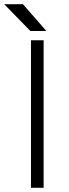

<svg xmlns="http://www.w3.org/2000/svg" viewBox="-47 -891 326 911"><path d="M97 -744H173L62 -871H-27ZM100 0H160V-700H100Z"/></svg>

Font: Unageo
Style: Light
Weight: 300
Designer: Richard Sepsi
Foundry: Richard Sepsi
Version: Version 2.000